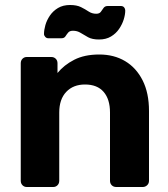

<svg xmlns="http://www.w3.org/2000/svg" viewBox="-20 -748 673 768"><path d="M87 0Q77 0 70 -7Q63 -14 63 -25V-495Q63 -506 70 -513Q77 -520 87 -520H185Q196 -520 203 -513Q210 -506 210 -495V-456Q236 -488 277 -509Q318 -530 377 -530Q436 -530 480.5 -503.5Q525 -477 550.5 -426.5Q576 -376 576 -304V-25Q576 -14 568.5 -7Q561 0 551 0H445Q434 0 427 -7Q420 -14 420 -25V-298Q420 -351 394.5 -380.5Q369 -410 320 -410Q273 -410 245 -380.5Q217 -351 217 -298V-25Q217 -14 210 -7Q203 0 193 0ZM376 -590Q349 -590 332.5 -599Q316 -608 302.5 -616.5Q289 -625 272 -625Q259 -625 253 -618Q247 -611 242 -603Q237 -595 226 -595H173Q166 -595 161 -600.5Q156 -606 156 -612Q156 -628 161.5 -647.5Q167 -667 179.5 -685.5Q192 -704 212 -716Q232 -728 260 -728Q287 -728 304 -719.5Q321 -711 334.5 -702Q348 -693 365 -693Q378 -693 383.5 -701Q389 -709 394.5 -716.5Q400 -724 411 -724H463Q472 -724 476.5 -718.5Q481 -713 481 -706Q481 -690 475 -670.5Q469 -651 456.5 -632.5Q444 -614 424 -602Q404 -590 376 -590Z"/></svg>

Font: Rubik Light SemiBold
Style: Regular
Weight: 600
Version: Version 2.300;gftools[0.9.30]